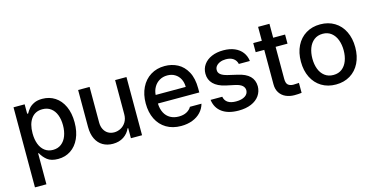

<svg xmlns="http://www.w3.org/2000/svg" viewBox="-82 -1074 3308 1690"><g transform="rotate(-15 1572.5 -229.0)"><path d="M63.5 -530.3H165V-444.3H173.8Q187 -468.3 203.6 -487.8Q220.2 -507.3 250.7 -522.2Q281.2 -537.1 326.2 -537.1Q390.6 -537.1 441.2 -504.4Q491.7 -471.7 520.3 -409.9Q548.8 -348.1 548.8 -263.7Q548.8 -179.7 520.5 -117.7Q492.2 -55.7 441.9 -22.5Q391.6 10.7 327.1 10.7Q263.7 10.7 229 -16.8Q194.3 -44.4 173.8 -83H168V199.2H63.5ZM303.7 -78.1Q348.1 -78.1 379.6 -102.3Q411.1 -126.5 427.2 -168.9Q443.4 -211.4 443.4 -265.6Q443.4 -318.8 427.5 -360.1Q411.6 -401.4 380.1 -424.8Q348.6 -448.2 303.7 -448.2Q237.3 -448.2 201.7 -399.2Q166 -350.1 166 -265.6Q166 -209.5 182.1 -167.2Q198.2 -125 229.2 -101.6Q260.3 -78.1 303.7 -78.1Z M989.3 -530.3H1092.8V0H991.2V-91.8H985.4Q966.3 -47.4 925.3 -20.3Q884.3 6.8 827.1 6.8Q775.4 6.8 735.8 -16.1Q696.3 -39.1 674.3 -84Q652.3 -128.9 652.3 -193.4V-530.3H756.8V-206.1Q756.8 -170.4 770.5 -143.6Q784.2 -116.7 808.3 -102.3Q832.5 -87.9 864.3 -87.9Q894.5 -87.9 923.3 -102.8Q952.1 -117.7 970.7 -147.7Q989.3 -177.7 989.3 -220.7Z M1196.3 -261.7Q1196.3 -342.8 1226.8 -405.3Q1257.3 -467.8 1313 -502.4Q1368.7 -537.1 1441.4 -537.1Q1505.4 -537.1 1558.6 -509.3Q1611.8 -481.4 1644.3 -421.6Q1676.8 -361.8 1676.8 -270.5V-233.4H1299.8Q1301.3 -184.1 1320.1 -148.2Q1338.9 -112.3 1372.1 -93.8Q1405.3 -75.2 1449.2 -75.2Q1491.7 -75.2 1521 -91.1Q1550.3 -106.9 1564.5 -132.8H1669.9Q1658.2 -89.8 1627.9 -57.4Q1597.7 -24.9 1551.5 -7.1Q1505.4 10.7 1448.2 10.7Q1371.1 10.7 1314.2 -22.9Q1257.3 -56.6 1226.8 -118.2Q1196.3 -179.7 1196.3 -261.7ZM1574.2 -311.5Q1574.2 -352.1 1557.9 -383.8Q1541.5 -415.5 1511.7 -433.3Q1481.9 -451.2 1442.4 -451.2Q1401.9 -451.2 1370.4 -432.4Q1338.9 -413.6 1320.8 -381.6Q1302.7 -349.6 1300.3 -311.5Z M1977.5 -455.1Q1948.2 -455.1 1924.8 -445.6Q1901.4 -436 1888.4 -419.9Q1875.5 -403.8 1876 -383.8Q1875 -359.9 1895.3 -343.3Q1915.5 -326.7 1959 -316.4L2043 -296.9Q2116.2 -280.8 2151.9 -245.4Q2187.5 -210 2188.5 -153.3Q2188 -105.5 2161.9 -68.1Q2135.7 -30.8 2086.9 -10Q2038.1 10.7 1971.7 10.7Q1877 10.7 1821.3 -29.8Q1765.6 -70.3 1755.9 -144.5H1862.3Q1875.5 -73.2 1970.7 -73.2Q2021.5 -73.2 2051.5 -92.5Q2081.5 -111.8 2082 -145.5Q2081.1 -171.4 2061.3 -188.5Q2041.5 -205.6 2000 -214.8L1917 -232.4Q1845.2 -248.5 1808.3 -285.6Q1771.5 -322.8 1771.5 -377.9Q1771.5 -424.8 1797.1 -460.9Q1822.8 -497.1 1869.1 -517.1Q1915.5 -537.1 1976.6 -537.1Q2034.7 -537.1 2078.4 -518.3Q2122.1 -499.5 2147.7 -465.3Q2173.3 -431.2 2178.7 -385.7H2078.1Q2070.8 -418.5 2045.2 -436.8Q2019.5 -455.1 1977.5 -455.1Z M2538.1 -447.3H2429.7V-156.2Q2429.7 -115.7 2446.5 -100.8Q2463.4 -85.9 2493.2 -85Q2506.8 -85 2536.1 -86.9Q2539.1 -87.9 2545.9 -87.9V2.9Q2516.6 6.8 2480.5 6.8Q2438 6.8 2402.8 -8.8Q2367.7 -24.4 2346.7 -56.4Q2325.7 -88.4 2326.2 -134.8V-447.3H2248V-530.3H2326.2V-657.2H2429.7V-530.3H2538.1Z M2610.8 -262.7Q2610.8 -344.7 2641.6 -406.7Q2672.4 -468.8 2728.5 -502.9Q2784.7 -537.1 2858.9 -537.1Q2932.6 -537.1 2988.8 -502.9Q3044.9 -468.8 3075.4 -406.5Q3106 -344.2 3106 -262.7Q3106 -181.2 3075.4 -119.4Q3044.9 -57.6 2988.8 -23.4Q2932.6 10.7 2858.9 10.7Q2784.7 10.7 2728.5 -23.4Q2672.4 -57.6 2641.6 -119.4Q2610.8 -181.2 2610.8 -262.7ZM3000.5 -262.7Q3000.5 -314.9 2984.6 -357.7Q2968.8 -400.4 2936.8 -425.8Q2904.8 -451.2 2858.9 -451.2Q2812 -451.2 2779.5 -425.8Q2747.1 -400.4 2731.2 -357.7Q2715.3 -314.9 2715.3 -262.7Q2715.3 -210.4 2731.2 -168.2Q2747.1 -126 2779.5 -101.1Q2812 -76.2 2858.9 -76.2Q2905.3 -76.2 2937 -101.1Q2968.8 -126 2984.6 -168.2Q3000.5 -210.4 3000.5 -262.7Z"/></g></svg>

Font: Pretendard GOV Medium
Style: Regular
Weight: 500
Designer: Base glyphs from Inter by Rasmus Andersson; Hangeul glyphs from Noto Sans CJK(Source Han Sans) by Jang Soo-young and Kan
Foundry: Kil Hyung-jin
Version: Version 1.309